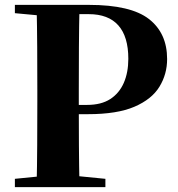

<svg xmlns="http://www.w3.org/2000/svg" viewBox="-20 -767 730 787"><path d="M41 0V-34L202 -50H250L412 -34V0ZM130 0Q132 -86 132.5 -174Q133 -262 133 -351V-395Q133 -484 132.5 -571.5Q132 -659 130 -747H306Q304 -661 303.5 -572.5Q303 -484 303 -395V-325Q303 -256 303.5 -172Q304 -88 306 0ZM218 -299V-337H337Q395 -337 432 -361Q469 -385 487.5 -427.5Q506 -470 506 -526Q506 -617 465 -663Q424 -709 344 -709H218V-747H344Q516 -747 590.5 -689Q665 -631 665 -525Q665 -463 633.5 -411.5Q602 -360 531 -329.5Q460 -299 341 -299ZM41 -713V-747H218V-698H202Z"/></svg>

Font: Noto Serif KR ExtraLight Black
Style: Regular
Weight: 900
Version: Version 2.003-H1;hotconv 1.1.1;makeotfexe 2.6.0